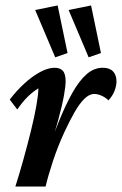

<svg xmlns="http://www.w3.org/2000/svg" viewBox="-20 -681 445 701"><path d="M324.2 -337.9Q305.7 -337.9 287.6 -319.8Q269.5 -301.8 252 -271Q234.4 -240.2 215.8 -200.2Q191.4 -147.5 173.3 -92.8Q155.3 -38.1 146.5 0H36.1Q50.8 -45.9 65.4 -98.6Q80.1 -151.4 92.8 -202.6Q105.5 -253.9 112.8 -295.4Q120.1 -336.9 120.1 -358.4Q100.6 -346.7 81.5 -328.1Q62.5 -309.6 43 -281.2L15.6 -317.4Q40 -349.6 68.8 -376Q97.7 -402.3 126.5 -418Q155.3 -433.6 179.7 -433.6Q199.2 -433.6 209.5 -422.4Q219.7 -411.1 219.7 -382.8Q219.7 -369.1 213.9 -334.5Q208 -299.8 192.4 -242.2Q176.8 -184.6 145.5 -99.6H141.6Q169.9 -175.8 194.8 -237.3Q219.7 -298.8 244.6 -342.8Q269.5 -386.7 296.4 -410.2Q323.2 -433.6 355.5 -433.6Q379.9 -433.6 392.6 -420.4Q405.3 -407.2 405.3 -383.8Q405.3 -367.2 397.9 -348.6Q390.6 -330.1 376 -314.5Q365.2 -325.2 351.1 -331.5Q336.9 -337.9 324.2 -337.9ZM303.7 -471.7 230.5 -644.5 312.5 -661.1 348.6 -487.3ZM181.6 -471.7 108.4 -644.5 190.4 -661.1 226.6 -487.3Z"/></svg>

Font: Crimson Pro SemiBold
Style: Italic
Weight: 600
Italic angle: -12°
Designer: Jacques Le Bailly
Foundry: Baron von Fonthausen
Version: Version 1.003